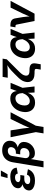

<svg xmlns="http://www.w3.org/2000/svg" viewBox="1661 -2468 1011 4373"><g transform="rotate(-90 2166.5 -281.5)"><path d="M238.5 9.8Q167.7 9.8 114.8 -9.1Q61.9 -27.9 35.4 -63.3Q8.9 -98.7 17.2 -148.5Q21.9 -176.8 38.2 -201.7Q54.5 -226.5 83.2 -245.3Q111.9 -264.1 154.2 -274.9Q196.6 -285.8 253.4 -285.8H360.7L352.3 -233.7H276.3Q242.7 -233.7 218.1 -224.7Q193.4 -215.8 178.9 -200.2Q164.4 -184.5 160.8 -164.3Q155.8 -134.7 179.9 -116.7Q204 -98.6 257.2 -98.6Q291.7 -98.6 314.4 -106.9Q337 -115.2 351.2 -131.9Q365.4 -148.6 374.7 -173.6L500.2 -150.9Q480.5 -99 446 -63.1Q411.6 -27.1 360.3 -8.7Q309 9.8 238.5 9.8ZM250 -264.4Q197.2 -264.4 160.1 -273.9Q123.1 -283.3 100.8 -300.9Q78.5 -318.5 70.4 -342.5Q62.2 -366.5 67.2 -395.4Q75.7 -446.2 112.8 -481.2Q149.8 -516.2 206.4 -534.5Q263 -552.7 330.6 -552.7Q395.7 -552.7 440 -535.9Q484.3 -519 508 -486.4Q531.7 -453.8 534.5 -406.2L399.6 -382Q397.1 -411.3 375.8 -428Q354.4 -444.8 312.4 -444.8Q266.9 -444.8 238.2 -426.5Q209.4 -408.2 205.6 -381Q201.5 -355.2 224.5 -339.6Q247.4 -324 291.2 -324H367.1L357.3 -264.4ZM297.4 -615.1 338.7 -767.1H470.7L384.5 -615.1Z M540.9 204.1 656.1 -492.5Q669.3 -571.9 706.2 -626.6Q743.2 -681.2 800.2 -709.3Q857.2 -737.3 930.6 -737.3Q1002.6 -737.3 1054 -711.3Q1105.4 -685.3 1129.7 -638.9Q1154.1 -592.5 1144.1 -531.4Q1134.7 -473.3 1101.5 -439.1Q1068.2 -404.9 1014.6 -388.2Q961 -371.4 890.9 -365.2L896.9 -400.8Q948.2 -396.5 992 -385Q1035.9 -373.6 1066.9 -351.8Q1097.9 -330.1 1112 -295Q1126.1 -259.9 1117.3 -207.9Q1106.8 -143.9 1070.9 -95.4Q1034.9 -46.9 981.5 -19.6Q928 7.7 864.8 7.7Q817.1 7.7 786.5 -8.7Q755.9 -25.1 740.9 -56.7Q726 -88.2 724.8 -133.9H738.4L682.6 204.1ZM848.1 -116Q883 -116 910.5 -128.8Q937.9 -141.6 955.8 -165.2Q973.8 -188.8 979 -221.1Q987.4 -270 963.6 -298.4Q939.8 -326.7 891 -326.7H837.5L853.8 -425.5H886.8Q916.7 -425.5 940.4 -436.5Q964.2 -447.5 979.7 -468.4Q995.2 -489.2 1000 -517.4Q1007.1 -559.7 984.8 -584.3Q962.6 -608.9 917.9 -608.9Q886.8 -608.9 862.2 -597.1Q837.6 -585.3 821.8 -564.2Q806 -543.1 801.2 -513.7L752.9 -222.7Q747.9 -191.7 757 -167.7Q766.2 -143.6 789.2 -129.8Q812.2 -116 848.1 -116Z M1344.4 34 1227.7 -545.9H1383.2L1428 -262.5Q1436.2 -209.6 1439.7 -155.3Q1443.1 -101 1446.5 -43.1H1415.1Q1437.6 -101 1458.6 -155.2Q1479.6 -209.3 1505.4 -262.5L1642.9 -545.9H1796.8L1487.1 34ZM1314.9 204.1 1349.1 -3.9H1495.5L1461.3 204.1Z M2016.3 11.7Q1939.2 11.7 1887.2 -23.7Q1835.2 -59.2 1813.6 -122.9Q1791.9 -186.6 1805.8 -271.3Q1820.2 -356.8 1862.3 -419.9Q1904.4 -483 1967.7 -517.9Q2030.9 -552.7 2108.3 -552.7Q2167.1 -552.7 2201.9 -534.1Q2236.8 -515.4 2254.2 -485.8Q2271.6 -456.3 2277 -422.9Q2282.5 -389.6 2282.7 -360.5H2330.3L2352.8 -274.4L2383.9 0H2246L2232.7 -274.4Q2231.5 -304.5 2225.2 -333.2Q2218.9 -361.8 2205.6 -384.9Q2192.2 -407.9 2169.6 -421.6Q2147 -435.4 2113 -435.4Q2072.3 -435.4 2039.6 -415.7Q2006.8 -396.1 1984.9 -359.6Q1962.9 -323 1954.5 -271.4Q1946.4 -220.7 1954.8 -184.1Q1963.2 -147.5 1987.8 -127.9Q2012.4 -108.3 2051.4 -108.3Q2085.7 -108.3 2114.3 -122.8Q2142.9 -137.3 2165.7 -160.9Q2188.6 -184.6 2205.3 -213.5Q2222 -242.5 2232.2 -271.5L2330.6 -545.9H2466.9L2352.3 -271.5L2302.3 -191H2254.8Q2244 -161.9 2227.9 -127.1Q2211.7 -92.2 2185.4 -60.5Q2159.1 -28.8 2118.1 -8.6Q2077.2 11.7 2016.3 11.7Z M2767.7 140.1 2781.5 58.3Q2785.2 36.2 2781.3 23.4Q2777.3 10.7 2764.3 5.3Q2751.3 0 2727.1 0H2686Q2613.1 0 2565.2 -23Q2517.4 -46.1 2497.3 -89.7Q2477.2 -133.3 2487.2 -195.1Q2495 -240.9 2516.7 -279.6Q2538.4 -318.2 2576 -359.4Q2613.7 -400.6 2668.1 -453.5L2749.5 -531.6Q2771.8 -553.3 2798 -572.5Q2824.2 -591.7 2850.3 -608Q2876.4 -624.3 2899.5 -637.2Q2922.6 -650 2938.9 -658.1L2918 -625.6Q2900.5 -623.1 2875.2 -620.6Q2849.8 -618.1 2821.5 -615.9Q2793.1 -613.8 2765.8 -612.5Q2738.5 -611.2 2716.8 -611.2H2582.3L2601.8 -727.5H3017.8L3001.8 -632.7L2806.6 -437Q2748.7 -379.5 2711.9 -341.6Q2675.1 -303.6 2656.2 -274.1Q2637.3 -244.5 2631.7 -211.5Q2626 -177.3 2637.2 -156.1Q2648.5 -134.9 2673.9 -125.1Q2699.3 -115.4 2736.1 -115.4H2765.5Q2848 -115.4 2884.4 -81.4Q2920.7 -47.3 2907.1 34.7L2889.4 140.1Z M3244.4 11.7Q3167.2 11.7 3115.3 -23.7Q3063.3 -59.2 3041.6 -122.9Q3019.9 -186.6 3033.8 -271.3Q3048.3 -356.8 3090.4 -419.9Q3132.5 -483 3195.7 -517.9Q3258.9 -552.7 3336.3 -552.7Q3395.1 -552.7 3429.9 -534.1Q3464.8 -515.4 3482.2 -485.8Q3499.6 -456.3 3505 -422.9Q3510.5 -389.6 3510.7 -360.5H3558.3L3580.8 -274.4L3611.9 0H3474L3460.7 -274.4Q3459.6 -304.5 3453.3 -333.2Q3447 -361.8 3433.6 -384.9Q3420.2 -407.9 3397.6 -421.6Q3375 -435.4 3341 -435.4Q3300.4 -435.4 3267.6 -415.7Q3234.8 -396.1 3212.9 -359.6Q3191 -323 3182.6 -271.4Q3174.4 -220.7 3182.8 -184.1Q3191.2 -147.5 3215.8 -127.9Q3240.4 -108.3 3279.4 -108.3Q3313.7 -108.3 3342.3 -122.8Q3370.9 -137.3 3393.8 -160.9Q3416.6 -184.6 3433.3 -213.5Q3450 -242.5 3460.2 -271.5L3558.7 -545.9H3694.9L3580.4 -271.5L3530.3 -191H3482.9Q3472.1 -161.9 3455.9 -127.1Q3439.7 -92.2 3413.4 -60.5Q3387.1 -28.8 3346.2 -8.6Q3305.2 11.7 3244.4 11.7Z M3874.6 0 3793 -407.8Q3790.1 -422 3781.5 -428.4Q3772.9 -434.8 3756.3 -434.8H3730.9L3749.7 -549.8H3777.2Q3851.6 -549.8 3889.3 -522.6Q3926.9 -495.5 3935.5 -433.9L3964.6 -262.5Q3972.8 -209.3 3976.3 -155Q3979.7 -100.6 3982.9 -43.1H3951.7Q3974.2 -101 3995.1 -155.2Q4016 -209.3 4041.8 -262.5L4179.5 -545.9H4333.2L4041.5 0Z"/></g></svg>

Font: Adwaita Sans
Style: Italic
Weight: 400
Italic angle: -9.39999°
Designer: Rasmus Andersson
Foundry: rsms
Version: Version 4.001;git-9221beed3